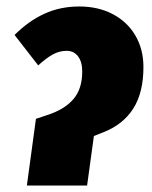

<svg xmlns="http://www.w3.org/2000/svg" viewBox="-20 -573 469 593"><path d="M91 -206 124 -217Q178 -234 206 -266Q234 -298 234 -352Q234 -382 221 -399Q208 -416 186 -416Q163 -416 142.5 -404.5Q122 -393 98 -371L25 -465Q68 -508 117 -530.5Q166 -553 225 -553Q283 -553 328 -529.5Q373 -506 398 -463.5Q423 -421 423 -366Q423 -287 391.5 -237.5Q360 -188 298 -164L270 -153L249 0H63Z"/></svg>

Font: Fira Sans Condensed Black
Style: Italic
Weight: 900
Width: 3
Italic angle: -8°
Designer: Carrois Corporate & Edenspiekermann AG
Foundry: Carrois Corporate GbR & Edenspiekermann AG
Version: Version 4.203